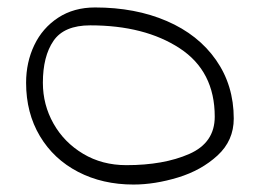

<svg xmlns="http://www.w3.org/2000/svg" viewBox="-20 -494 697 515"><path d="M50 -272Q50 -327 72 -373Q94 -419 136 -446.5Q178 -474 235 -474Q343 -474 427.5 -437.5Q512 -401 559.5 -333Q607 -265 607 -176Q607 -117 563.5 -77Q520 -37 457.5 -18Q395 1 338 1Q255 1 189.5 -33Q124 -67 87 -129Q50 -191 50 -272ZM556 -181Q556 -303 462 -364.5Q368 -426 222 -426Q152 -426 123.5 -384.5Q95 -343 95 -272Q95 -213 123.5 -162.5Q152 -112 203 -81.5Q254 -51 319 -51Q419 -51 487.5 -81Q556 -111 556 -181Z"/></svg>

Font: Indie Flower
Style: Regular
Weight: 400
Designer: Kimberly Geswein
Foundry: Kimberly Geswein
Version: Version 2.000